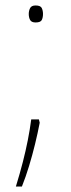

<svg xmlns="http://www.w3.org/2000/svg" viewBox="-20 -552 260 701"><path d="M125 -104Q118 -67 108 -26Q98 15 86 54.5Q74 94 60 129H38Q53 80 63.5 39Q74 -2 81.5 -40Q89 -78 94 -116H122ZM85 -501Q85 -513 90 -522.5Q95 -532 110 -532Q128 -532 132.5 -522.5Q137 -513 137 -501Q137 -488 132.5 -479Q128 -470 110 -470Q95 -470 90 -479Q85 -488 85 -501Z"/></svg>

Font: Noto Sans Cham Thin
Style: Regular
Weight: 250
Version: Version 2.002